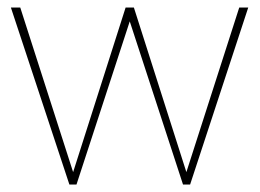

<svg xmlns="http://www.w3.org/2000/svg" viewBox="-20 -492 692 512"><path d="M34 -472 175 -33 315 -472H337L477 -33L618 -472H642L487 0H468L326 -435L184 0H165L9 -472Z"/></svg>

Font: Lil Grotesk Thin
Style: Regular
Weight: 100
Designer: Bastien Sozeau
Foundry: NBR — Bastien Sozeau
Version: Version 3.003; ttfautohint (v1.8.4.7-5d5b);gftools[0.9.33]